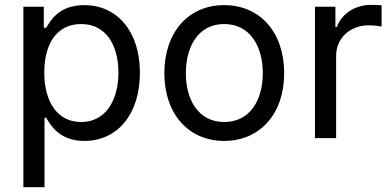

<svg xmlns="http://www.w3.org/2000/svg" viewBox="-20 -574 1628 798"><path d="M77.1 204.1H165V-84.5H171.9C189.9 -54.2 226.6 11.7 330.6 11.7C466.8 11.7 561.5 -97.7 561.5 -271.5C561.5 -444.3 466.3 -552.7 330.1 -552.7C223.6 -552.7 189.9 -487.3 171.9 -458.5H162.1V-545.9H77.1ZM317.4 -66.9C218.3 -66.9 164.1 -150.9 164.1 -272.5C164.1 -393.1 216.8 -474.1 317.4 -474.1C420.9 -474.1 472.2 -385.7 472.2 -272.5C472.2 -157.7 419.4 -66.9 317.4 -66.9Z M911.6 11.7C1060.5 11.7 1161.1 -101.1 1161.1 -269.5C1161.1 -440.4 1060.5 -552.7 911.6 -552.7C763.2 -552.7 663.1 -440.4 663.1 -269.5C663.1 -101.1 763.2 11.7 911.6 11.7ZM911.6 -66.9C802.7 -66.9 752.4 -162.1 752.4 -269.5C752.4 -378.4 802.7 -474.1 911.6 -474.1C1022 -474.1 1072.3 -377.9 1072.3 -269.5C1072.3 -162.1 1022 -66.9 911.6 -66.9Z M1289.1 0H1377V-341.8C1377 -415.5 1434.6 -468.8 1513.2 -468.8C1536.6 -468.8 1560.5 -464.8 1565.9 -463.9V-552.2C1555.7 -552.7 1534.2 -553.7 1521.5 -553.7C1456.5 -553.7 1399.9 -517.1 1379.9 -461.9H1374V-545.9H1289.1Z"/></svg>

Font: Raveo
Style: Regular
Weight: 400
Designer: Jakub Foglar, Rasmus Andersson (Inter)
Foundry: Jakubfoglar.com
Version: Version 1.100;Glyphs 3.2.3 (3260)